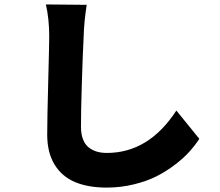

<svg xmlns="http://www.w3.org/2000/svg" viewBox="-20 -785 996 870"><path d="M187.9 -764.9 372.9 -763.1Q360.8 -686.1 359 -619Q354.8 -535.5 350.9 -409.4Q346.9 -283.4 346.9 -210.9Q346.9 -177.9 356 -154.1Q365.1 -130.3 381.7 -117.2Q398.4 -104 418.7 -98Q438.9 -92 464.1 -92Q654.1 -92 779.1 -284.1L883.2 -155.9Q864 -126.4 838.2 -97.8Q812.5 -69.2 773.3 -39.1Q734 -8.9 689.5 13.7Q644.9 36.2 585.8 50.6Q526.6 65 463.1 65Q378.9 65 319.4 39.8Q259.9 14.6 226.9 -39.8Q193.9 -94.1 193.9 -175.1Q193.9 -240.4 198.5 -415Q203.1 -589.5 203.1 -619Q203.1 -698.9 187.9 -764.9Z"/></svg>

Font: Karasuma Gothic
Style: Black
Weight: 900
Designer: Rasmus Andersson / Ryoko Nishizuka
Foundry: Genbu
Version: Version 1.00